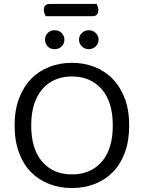

<svg xmlns="http://www.w3.org/2000/svg" viewBox="-20 -939 729 972"><path d="M212 -857Q208 -863 205 -871Q202 -879 202 -888Q202 -905 210 -912Q218 -919 232 -919H469Q472 -914 475 -905.5Q478 -897 478 -889Q478 -857 448 -857ZM634 -304Q634 -226 612 -166.5Q590 -107 551 -67.5Q512 -28 459 -7.5Q406 13 344 13Q282 13 229 -7.5Q176 -28 137 -67.5Q98 -107 76 -166.5Q54 -226 54 -304Q54 -382 76.5 -441Q99 -500 138 -540Q177 -580 230 -600.5Q283 -621 344 -621Q405 -621 458 -600.5Q511 -580 550 -540Q589 -500 611.5 -441Q634 -382 634 -304ZM551 -304Q551 -424 494.5 -488Q438 -552 344 -552Q297 -552 259 -535.5Q221 -519 194 -487.5Q167 -456 152.5 -410Q138 -364 138 -304Q138 -184 194 -120Q250 -56 344 -56Q439 -56 495 -120Q551 -184 551 -304ZM306 -738Q306 -718 292 -704Q278 -690 256 -690Q235 -690 221.5 -704Q208 -718 208 -738Q208 -758 221.5 -772Q235 -786 256 -786Q278 -786 292 -772Q306 -758 306 -738ZM479 -738Q479 -718 464.5 -704Q450 -690 429 -690Q409 -690 394.5 -704Q380 -718 380 -738Q380 -758 394.5 -772Q409 -786 429 -786Q450 -786 464.5 -772Q479 -758 479 -738Z"/></svg>

Font: Baloo 2
Style: Regular
Weight: 400
Designer: Sarang Kulkarni and Ek Type
Foundry: Ek Type
Version: Version 1.640;hotconv 1.0.111;makeotfexe 2.5.65597; ttfautoh